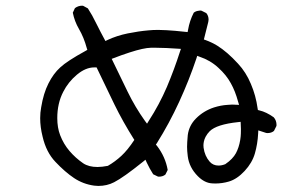

<svg xmlns="http://www.w3.org/2000/svg" viewBox="-20 -625 1040 658"><path d="M512.7 -461.4Q544.4 -461.4 600.1 -457.5L596.7 -447.8Q577.1 -386.7 551.8 -326.7Q525.9 -266.6 490.2 -211.4L483.9 -201.2L476.6 -210.9Q442.9 -258.3 417.5 -310.5Q392.1 -362.8 362.8 -423.3Q400.9 -438 424.3 -445.3Q472.2 -460.9 497.6 -461.4Q504.4 -461.4 512.7 -461.4ZM729 -57.6Q710.4 -57.6 698.7 -70.8Q681.6 -90.3 677.7 -118.7Q677.2 -122.6 677.2 -127.4Q677.2 -132.3 678.7 -139.9Q680.2 -147.5 684.6 -156.2Q690.4 -167 698.7 -175.3Q722.2 -198.7 795.9 -206.5L804.7 -207.5Q805.7 -189.5 805.7 -182.6Q805.7 -175.8 805.4 -166.7Q805.2 -157.7 803.2 -145Q798.8 -119.1 788.6 -100.1Q777.8 -80.1 752.9 -63L752.4 -62.5Q740.2 -57.6 729 -57.6ZM314 -52.7Q284.2 -52.7 265.1 -65.4Q238.8 -83.5 218.3 -107.4Q197.8 -131.3 186 -162.1Q176.3 -187.5 176.3 -220.2Q176.3 -271 196.8 -310.5Q213.9 -344.2 243.7 -369.1Q273.4 -394 303.2 -394Q304.7 -394 311 -394L371.6 -268.1Q400.9 -208 440.4 -145.5Q417.5 -110.8 396.2 -91.1Q375 -71.3 349.6 -56.6Q329.1 -52.7 314 -52.7ZM117.7 -220.2Q117.7 -189.5 126 -156.7Q138.2 -103.5 169.9 -70.3Q202.6 -35.6 233.6 -14.9Q264.6 5.9 302.7 11.2Q310.1 12.2 316.9 12.2Q346.7 12.2 371.1 -0.5Q402.8 -16.6 470.2 -70.8L478.5 -77.6L482.9 -67.9Q492.2 -47.9 504.9 -27.8L521 -20Q522.9 -19.5 524.4 -19.5Q538.1 -19.5 546.9 -26.9L554.7 -42.5Q546.9 -87.4 518.1 -125L514.2 -129.4L517.6 -134.3Q560.1 -202.1 594 -275.9Q627.9 -349.6 653.3 -425.3L655.8 -433.6L663.6 -430.7Q700.7 -418.5 728.5 -392.6Q755.9 -367.7 771 -339.8Q786.1 -313 795.9 -276.9L799.3 -265.6Q782.2 -266.6 775.6 -266.6Q769 -266.6 759.3 -265.6Q736.8 -264.2 713.4 -256.8Q677.7 -245.1 651.9 -219.2Q627.9 -195.3 623.5 -162.1Q621.1 -135.7 621.1 -121.8Q621.1 -107.9 623.5 -89.4Q628.4 -50.8 658.2 -21Q681.2 2 706.5 3.4Q711.9 3.9 717.3 3.9Q741.7 3.9 764.6 -2.9Q792.5 -11.2 818.4 -39.1Q844.2 -66.9 853.5 -99.1Q862.8 -131.3 864.7 -167.5L865.2 -178.2L892.1 -169.4Q894.5 -168.9 896.5 -168.9Q910.2 -168.9 918.9 -176.3L927.2 -192.9Q927.7 -194.3 927.7 -196.3Q927.7 -212.4 918 -223.1Q892.6 -241.2 869.1 -246.6L863.8 -248L862.8 -253.9Q856.9 -297.4 839.8 -337.4Q823.2 -377.4 795.9 -406.7Q758.8 -447.3 724.1 -468.8Q705.6 -480 685.5 -487.3L678.7 -489.7L693.8 -549.8Q694.8 -553.7 694.8 -557.6Q694.8 -570.8 687 -580.1L670.4 -588.4Q668.5 -588.9 666 -588.9Q663.6 -588.9 659.2 -587.9Q650.9 -586.9 644 -581.5Q629.9 -554.2 624.5 -522.9L623 -515.1Q573.2 -520.5 551 -521.5Q528.8 -522.5 522.5 -522.5Q503.9 -522.5 489.3 -521Q455.1 -518.1 417.7 -510.5Q380.4 -502.9 348.1 -487.8L341.3 -484.4Q321.8 -520.5 312.3 -540Q302.7 -559.6 295.9 -571.8Q289.1 -584 281.2 -596.2L265.1 -605Q263.7 -605.5 261.7 -605.5Q248 -605.5 236.8 -597.2L229.5 -581.5Q235.4 -551.8 250.5 -525.9Q267.6 -496.6 277.3 -460.4L279.3 -454.1L273.4 -450.7Q210 -416 186.5 -394Q163.1 -373 146 -338.9Q128.9 -305.2 121.1 -257.3Q117.7 -239.3 117.7 -220.2Z"/></svg>

Font: NaikaiFont
Style: Light
Weight: 300
Version: Version 1.89